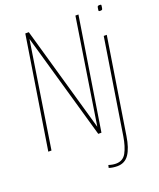

<svg xmlns="http://www.w3.org/2000/svg" viewBox="-166 -812 941 1133"><g transform="rotate(-20 304.0 -245.0)"><path d="M18 0 129 -702H151L340 -39L443 -700H462L351 2H331L141 -663L38 0ZM598 -710Q603 -710 606 -709Q609 -708 608 -702Q606 -684 603.5 -680Q601 -676 591 -676Q586 -676 583 -677Q580 -678 581 -684Q583 -702 585.5 -706Q588 -710 598 -710ZM578 -530 483 71Q472 143 446 181.5Q420 220 372 220Q359 220 345 218Q331 216 320 212L324 195Q348 203 370 203Q414 203 434.5 165.5Q455 128 465 66L559 -530Z"/></g></svg>

Font: Georama SemiCondensed Thin
Style: Italic
Weight: 100
Width: 4
Italic angle: -9°
Designer: Jean-Baptiste Levee
Foundry: Production Type
Version: Version 1.000